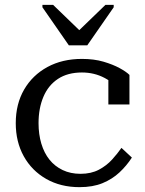

<svg xmlns="http://www.w3.org/2000/svg" viewBox="-20 -762 597 792"><path d="M264 -575H340L449 -732V-742H415L297 -628H317L199 -742H155V-732ZM312 -45Q356 -45 388 -62Q420 -79 442.5 -104Q465 -129 481 -152L524 -112Q502 -78 472.5 -50.5Q443 -23 403 -6.5Q363 10 308 10Q230 10 170.5 -24Q111 -58 78 -117.5Q45 -177 45 -254Q45 -333 79.5 -392.5Q114 -452 175.5 -485.5Q237 -519 318 -519Q368 -519 407 -507.5Q446 -496 473.5 -481Q501 -466 514 -453V-331H427V-444Q438 -442 447 -437.5Q456 -433 462.5 -425.5Q469 -418 471.5 -408Q474 -398 472 -385Q454 -418 411.5 -440.5Q369 -463 318 -463Q259 -463 219 -436.5Q179 -410 159 -362.5Q139 -315 139 -254Q139 -208 150.5 -169.5Q162 -131 184 -103.5Q206 -76 238.5 -60.5Q271 -45 312 -45Z"/></svg>

Font: Roboto Serif 28pt
Style: Regular
Weight: 400
Designer: Greg Gazdowicz
Foundry: Commercial Type
Version: Version 1.008